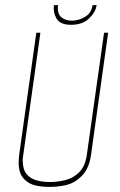

<svg xmlns="http://www.w3.org/2000/svg" viewBox="-20 -719 469 751"><path d="M173 12Q144 12 121 7Q98 2 83 -11Q69 -21 61 -38.5Q53 -56 53 -82Q53 -90 53.5 -97.5Q54 -105 55 -113L122 -591H138L70 -106Q70 -103 69 -101Q69 -95 69 -91Q69 -56 84 -38Q99 -20 123.5 -13.5Q148 -7 175 -7Q206 -7 237 -15Q268 -23 291 -46.5Q314 -70 320 -116L387 -591H403L336 -113Q331 -79 319 -57Q307 -35 289 -21Q268 -2 238 5Q208 12 173 12ZM258 -622Q215 -622 201 -646.5Q187 -671 191 -699H207Q203 -666 219.5 -652Q236 -638 261 -638Q287 -638 312.5 -653Q338 -668 342 -699H358Q354 -671 328 -646.5Q302 -622 258 -622Z"/></svg>

Font: Alumni Sans Pinstripe
Style: Italic
Weight: 400
Italic angle: -8°
Designer: Robert E. Leuschke
Foundry: Robert E. Leuschke
Version: Version 1.010; ttfautohint (v1.8.4.7-5d5b)